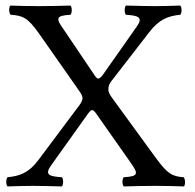

<svg xmlns="http://www.w3.org/2000/svg" viewBox="-20 -667 700 689"><path d="M538 -102 385 -312C375.2 -325.4 369 -335 369 -345C369 -354 369.9 -363.2 379 -375L516 -552C550.7 -596.9 582.3 -609.7 627 -614C633 -620 633 -641 627 -647C597 -646 560 -645 537 -645C514 -645 472 -646 432 -647C426 -641 426 -620 432 -614C476.3 -611 494.5 -605.4 471 -572L348 -397C342 -388.5 336 -385 332 -385C329 -385 324.8 -389 320 -396L209.5 -559.8C181.3 -599.8 177 -611 233 -614C239 -620 239 -641 233 -647C196 -646 159 -645 119 -645C80 -645 47 -646 17 -647C11 -641 12 -620 18 -614C60 -611 78.5 -605.7 119.7 -547L262 -344C270.2 -332.3 276 -324 276 -314C276 -308 271.9 -298.9 266 -291L118 -93C83.7 -47.1 51.7 -35.3 7 -31C1 -25 1 -4 7 2C37 1 74 0 97 0C120 0 162 1 202 2C208 -4 208 -25 202 -31C157.7 -34 138.8 -39 163 -73L295 -258C300.7 -266 307 -272 310 -272C314 -272 318.4 -269 324 -261L447.5 -85.2C475.8 -44.9 480 -34 424 -31C418 -25 418 -4 424 2C461 1 498 0 538 0C577 0 610 1 640 2C646 -4 645 -25 639 -31C597 -34 580.4 -43.7 538 -102Z"/></svg>

Font: Libertinus Math
Style: Regular
Weight: 400
Designer: Philipp H. Poll
Foundry: Khaled Hosny
Version: Version 6.2